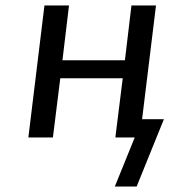

<svg xmlns="http://www.w3.org/2000/svg" viewBox="-20 -504 621 704"><path d="M481 180 581 -67H501L552 -484H462L438 -283H209L233 -484H143L84 0H174L201 -217H430L403 0H474L401 180Z"/></svg>

Font: Gamestation Text
Style: Italic
Weight: 400
Designer: Jonas Hecksher
Foundry: Jonas Hecksher, Playtypeª, e-types AS
Version: Version 1.003